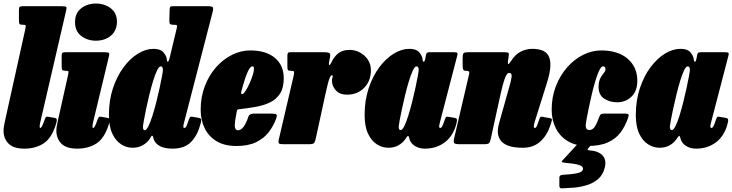

<svg xmlns="http://www.w3.org/2000/svg" viewBox="-23 -815 4138 1085"><path d="M349.5 -750 205 -126Q204 -121.5 202.5 -113.2Q201 -105 201 -101Q201 -92 205 -92Q213.5 -92 228 -135.5Q233 -150 236.8 -153.5Q240.5 -157 250.5 -155L287 -148.5Q299.5 -146.5 298 -134.2Q296.5 -122 291 -106Q266.5 -31.5 221.2 -3.2Q176 25 115 25Q53.5 25 25.2 -3.5Q-3 -32 -3 -77Q-3 -91.5 0.8 -110Q4.5 -128.5 7 -140L119 -646Q123 -664.5 122.5 -669.8Q122 -675 110.5 -675H107.5Q92 -675 88 -679.2Q84 -683.5 84 -700V-759Q84 -773.5 88.8 -776.8Q93.5 -780 107.5 -780H323.5Q348.5 -780 351.8 -775.2Q355 -770.5 349.5 -750Z M401 -690Q401 -741 435.8 -768Q470.5 -795 519 -795Q568 -795 603.2 -768Q638.5 -741 638 -690Q636 -639 602 -612Q568 -585 519 -585Q470.5 -585 435.8 -612Q401 -639 401 -690ZM591 -490 503.5 -126Q502.5 -121.5 501 -113.2Q499.5 -105 499.5 -101Q499.5 -92 504 -92Q512.5 -92 527 -135.5Q532 -150 535.8 -153.5Q539.5 -157 549.5 -155L586 -148.5Q598.5 -146.5 597 -134.2Q595.5 -122 590 -106Q565.5 -31.5 520.2 -3.2Q475 25 413.5 25Q352 25 323.8 -3.5Q295.5 -32 295.5 -77Q295.5 -91.5 299.2 -110Q303 -128.5 305.5 -140L360.5 -386Q364.5 -404.5 364 -409.8Q363.5 -415 352 -415H349Q333.5 -415 329.5 -419.2Q325.5 -423.5 325.5 -440V-499Q325.5 -513.5 330.2 -516.8Q335 -520 349 -520H565Q590 -520 593.2 -515.2Q596.5 -510.5 591 -490Z M1110.5 -116Q1093.5 -51 1057 -13Q1020.5 25 951 25Q909 25 881.2 10.8Q853.5 -3.5 845 -30Q843.5 -35.5 842.5 -40.5Q841.5 -45.5 839 -47Q834.5 -50 830.8 -42.8Q827 -35.5 822 -28.5Q807.5 -7.5 782.8 6.2Q758 20 725.5 20Q692.5 20 662 0.8Q631.5 -18.5 612 -59.2Q592.5 -100 592.5 -165Q592.5 -247.5 615.2 -316Q638 -384.5 675 -434.5Q712 -484.5 756.5 -511.8Q801 -539 844.5 -539Q883.5 -539 901 -518.5Q918.5 -498 919.5 -480.5Q920.5 -465 925.5 -466.2Q930.5 -467.5 935.5 -487L976 -656.5Q979 -669 976.2 -672Q973.5 -675 959.5 -675H956.5Q943.5 -675 938.5 -678.8Q933.5 -682.5 934 -699.5L935.5 -758.5Q936 -771.5 938.8 -775.8Q941.5 -780 952 -780H1146.5Q1173.5 -780 1178.8 -774.5Q1184 -769 1178.5 -747L1018 -126Q1013 -108.5 1013 -101Q1013 -92 1018 -92Q1026.5 -92 1031.8 -104.8Q1037 -117.5 1046 -143.5Q1050 -155 1054.8 -155.5Q1059.5 -156 1066.5 -155L1102 -148.5Q1113 -146.5 1113.8 -138.8Q1114.5 -131 1110.5 -116ZM897.5 -420Q897.5 -428 894.8 -434Q892 -440 885 -440Q875.5 -440 864.5 -417Q853.5 -394 842.2 -357.5Q831 -321 820.8 -279Q810.5 -237 802.5 -198.5Q794.5 -160 789.8 -133Q785 -106 785 -100Q784.5 -79 794.5 -79Q804 -79 815.2 -101.2Q826.5 -123.5 838 -159.5Q849.5 -195.5 860 -236.8Q870.5 -278 878.8 -316.8Q887 -355.5 892.2 -383.5Q897.5 -411.5 897.5 -420Z M1111 -195Q1111 -268 1134.8 -329.2Q1158.5 -390.5 1198.5 -435.5Q1238.5 -480.5 1288.5 -505.2Q1338.5 -530 1390.5 -530Q1480.5 -530 1530.5 -488Q1580.5 -446 1580.5 -373Q1580.5 -318.5 1559.5 -286Q1538.5 -253.5 1502.8 -236.2Q1467 -219 1421.2 -211Q1375.5 -203 1326 -197.5Q1319 -197 1317.5 -193.8Q1316 -190.5 1314.5 -182.5Q1303 -127 1303.8 -103Q1304.5 -79 1323 -79Q1339.5 -79 1354.5 -100Q1369.5 -121 1380.5 -155.5Q1386 -173 1411.5 -173H1512Q1534 -173 1539 -167.8Q1544 -162.5 1537.5 -145Q1522.5 -103 1495.2 -67.8Q1468 -32.5 1423.8 -11.2Q1379.5 10 1313.5 10Q1246 10 1201 -17Q1156 -44 1133.5 -90.5Q1111 -137 1111 -195ZM1349.5 -284.5Q1357 -288.5 1367.5 -305.8Q1378 -323 1388.2 -346Q1398.5 -369 1405.2 -390.5Q1412 -412 1412 -424Q1412 -431 1411 -435.5Q1410 -440 1403 -440Q1391 -440 1376.5 -408.5Q1362 -377 1341.5 -301Q1335.5 -278 1349.5 -284.5Z M1618 -520H1809.5Q1828.5 -520 1837.2 -515.5Q1846 -511 1842 -492L1837.5 -469Q1834 -451.5 1837.2 -447.8Q1840.5 -444 1848 -459.5Q1867 -498.5 1891.2 -515.8Q1915.5 -533 1953.5 -533Q1983 -533 2010.2 -518.8Q2037.5 -504.5 2055.2 -478.8Q2073 -453 2073 -419Q2073 -357.5 2035 -318.8Q1997 -280 1937.5 -280Q1896.5 -280 1874.5 -304.8Q1852.5 -329.5 1853 -360Q1853.5 -370.5 1855.2 -375.2Q1857 -380 1857 -385Q1857 -390 1853 -390Q1842 -390 1830.2 -343.8Q1818.5 -297.5 1796.5 -193.5L1762 -35Q1758 -15.5 1752.5 -7.8Q1747 0 1723 0H1581Q1559.5 0 1554 -4.2Q1548.5 -8.5 1552 -25L1636.5 -387Q1640.5 -405 1638.5 -410Q1636.5 -415 1622 -415H1619Q1606.5 -415 1603.8 -419.8Q1601 -424.5 1601 -441V-499.5Q1601 -511 1604 -515.5Q1607 -520 1618 -520Z M2556 -115.5Q2538.5 -47.5 2491 -11.2Q2443.5 25 2378 25Q2346.5 25 2323.2 10.8Q2300 -3.5 2292.5 -24.5Q2290.5 -30.5 2289.8 -33.8Q2289 -37 2288 -39.5Q2285 -49.5 2281.2 -46.8Q2277.5 -44 2268.5 -30.5Q2253.5 -8 2229 6Q2204.5 20 2172 20Q2138 20 2107.2 0.8Q2076.5 -18.5 2057 -59.2Q2037.5 -100 2037.5 -165Q2037.5 -247.5 2060.2 -316Q2083 -384.5 2120.2 -434.5Q2157.5 -484.5 2202 -511.8Q2246.5 -539 2290 -539Q2329.5 -539 2346.5 -519Q2363.5 -499 2365 -478.5Q2366 -466.5 2371.2 -465.8Q2376.5 -465 2381 -487L2384 -504Q2386 -513 2390 -516.5Q2394 -520 2406.5 -520H2541Q2559 -520 2561.5 -515.5Q2564 -511 2560 -497L2463.5 -126Q2462.5 -121.5 2460.5 -113.2Q2458.5 -105 2458.5 -101Q2458.5 -92 2465.5 -92Q2469.5 -92 2474.5 -98.5Q2479.5 -105 2491 -140Q2495 -151.5 2498.2 -154.2Q2501.5 -157 2520 -153.5L2548 -148.5Q2556.5 -147 2558.8 -140.8Q2561 -134.5 2556 -115.5ZM2343 -420Q2343.5 -428.5 2340.2 -434.2Q2337 -440 2330.5 -440Q2321 -440 2310 -416.8Q2299 -393.5 2287.8 -356.5Q2276.5 -319.5 2266.2 -277.2Q2256 -235 2247.8 -196.2Q2239.5 -157.5 2234.8 -131.2Q2230 -105 2230 -100Q2230 -93.5 2232 -86.8Q2234 -80 2241 -80Q2250.5 -80 2261.8 -102.5Q2273 -125 2284.2 -161.2Q2295.5 -197.5 2306 -239Q2316.5 -280.5 2324.8 -319.2Q2333 -358 2338 -385.5Q2343 -413 2343 -420Z M2626 -520H2822Q2847 -520 2850.8 -515.5Q2854.5 -511 2850.5 -489L2849.5 -483Q2844.5 -454 2849 -453.2Q2853.5 -452.5 2864.5 -469.5Q2888 -507 2919.2 -523Q2950.5 -539 2985 -539Q3014.5 -539 3038.2 -531.2Q3062 -523.5 3075.2 -502.2Q3088.5 -481 3087.2 -442.2Q3086 -403.5 3066 -341L2998 -125Q2996 -118.5 2994.8 -111.2Q2993.5 -104 2993.5 -101Q2993.5 -92 3000 -92Q3005.5 -92 3009.8 -100.8Q3014 -109.5 3021 -131Q3027 -148.5 3030 -152.8Q3033 -157 3045 -154.5L3086 -147Q3097.5 -145 3095.8 -136Q3094 -127 3086 -103.5Q3067.5 -48.5 3029 -14.2Q2990.5 20 2932 20Q2877 20 2846 7.2Q2815 -5.5 2802.5 -26.5Q2790 -47.5 2790 -73Q2790.5 -87.5 2793 -100.8Q2795.5 -114 2799 -125L2851 -310Q2865.5 -358 2868.2 -380.5Q2871 -403 2853.5 -403Q2841 -403 2829.2 -370.2Q2817.5 -337.5 2805.8 -283.2Q2794 -229 2779.5 -163.5L2750.5 -31Q2746.5 -11.5 2740.5 -5.8Q2734.5 0 2711 0H2579Q2550 0 2544.2 -5.8Q2538.5 -11.5 2543.5 -34L2627.5 -394Q2631 -408 2626.2 -411.5Q2621.5 -415 2611 -415H2609Q2598 -415 2594.8 -421.2Q2591.5 -427.5 2591.5 -443V-489Q2591.5 -511.5 2598 -515.8Q2604.5 -520 2626 -520Z M3578.5 -359Q3578.5 -300.5 3545.5 -268.8Q3512.5 -237 3464.5 -237Q3422.5 -237 3391 -257.8Q3359.5 -278.5 3359.5 -325Q3360.5 -356.5 3370 -374Q3379.5 -391.5 3389 -402.2Q3398.5 -413 3398.5 -424Q3398.5 -440 3384.5 -440Q3374.5 -440 3363.5 -417.5Q3352.5 -395 3341.8 -359Q3331 -323 3321.2 -282Q3311.5 -241 3303.8 -203.5Q3296 -166 3291.5 -140.5Q3287 -115 3287 -110Q3286.5 -91.5 3293 -85.8Q3299.5 -80 3306.5 -80Q3326.5 -80 3339 -100.2Q3351.5 -120.5 3363.5 -154.5Q3367 -164.5 3372 -168.8Q3377 -173 3392.5 -173H3508Q3524 -173 3527.8 -169Q3531.5 -165 3527 -151Q3511 -103 3484 -66.8Q3457 -30.5 3412 -10.2Q3367 10 3297 10Q3231.5 10 3186.2 -17Q3141 -44 3117.8 -90.5Q3094.5 -137 3094.5 -195Q3094.5 -266.5 3118 -327.2Q3141.5 -388 3181.5 -433.8Q3221.5 -479.5 3271.5 -504.8Q3321.5 -530 3374 -530Q3470 -530 3524.2 -482.8Q3578.5 -435.5 3578.5 -359ZM3138 235V186.5Q3140 178 3144.8 175.8Q3149.5 173.5 3157 173Q3177.5 171.5 3203 169.2Q3228.5 167 3248.2 161.2Q3268 155.5 3271 143Q3274.5 128 3257.5 120.5Q3240.5 113 3214.8 109.8Q3189 106.5 3167 104.5Q3153 103 3151.8 99.8Q3150.5 96.5 3157 90L3264 -26Q3268.5 -31 3278.5 -31H3327.5Q3339 -31 3341.8 -29Q3344.5 -27 3339 -21L3305.5 18Q3297.5 26.5 3297.8 30.2Q3298 34 3311 35Q3358.5 38.5 3381.8 63.2Q3405 88 3395 130Q3385.5 172 3357.8 196Q3330 220 3293.2 231.2Q3256.5 242.5 3219 245.5Q3181.5 248.5 3152 249.5Q3138 250 3138 235Z M4088.5 -115.5Q4071 -47.5 4023.5 -11.2Q3976 25 3910.5 25Q3879 25 3855.8 10.8Q3832.5 -3.5 3825 -24.5Q3823 -30.5 3822.2 -33.8Q3821.5 -37 3820.5 -39.5Q3817.5 -49.5 3813.8 -46.8Q3810 -44 3801 -30.5Q3786 -8 3761.5 6Q3737 20 3704.5 20Q3670.5 20 3639.8 0.8Q3609 -18.5 3589.5 -59.2Q3570 -100 3570 -165Q3570 -247.5 3592.8 -316Q3615.5 -384.5 3652.8 -434.5Q3690 -484.5 3734.5 -511.8Q3779 -539 3822.5 -539Q3862 -539 3879 -519Q3896 -499 3897.5 -478.5Q3898.5 -466.5 3903.8 -465.8Q3909 -465 3913.5 -487L3916.5 -504Q3918.5 -513 3922.5 -516.5Q3926.5 -520 3939 -520H4073.5Q4091.5 -520 4094 -515.5Q4096.5 -511 4092.5 -497L3996 -126Q3995 -121.5 3993 -113.2Q3991 -105 3991 -101Q3991 -92 3998 -92Q4002 -92 4007 -98.5Q4012 -105 4023.5 -140Q4027.5 -151.5 4030.8 -154.2Q4034 -157 4052.5 -153.5L4080.5 -148.5Q4089 -147 4091.2 -140.8Q4093.5 -134.5 4088.5 -115.5ZM3875.5 -420Q3876 -428.5 3872.8 -434.2Q3869.5 -440 3863 -440Q3853.5 -440 3842.5 -416.8Q3831.5 -393.5 3820.2 -356.5Q3809 -319.5 3798.8 -277.2Q3788.5 -235 3780.2 -196.2Q3772 -157.5 3767.2 -131.2Q3762.5 -105 3762.5 -100Q3762.5 -93.5 3764.5 -86.8Q3766.5 -80 3773.5 -80Q3783 -80 3794.2 -102.5Q3805.5 -125 3816.8 -161.2Q3828 -197.5 3838.5 -239Q3849 -280.5 3857.2 -319.2Q3865.5 -358 3870.5 -385.5Q3875.5 -413 3875.5 -420Z"/></svg>

Font: Besley* Condensed Fatface
Style: Italic
Weight: 900
Width: 3
Italic angle: -13°
Designer: Owen Earl
Foundry: indestructible type*
Version: Version 3.000; ttfautohint (v1.8.3)